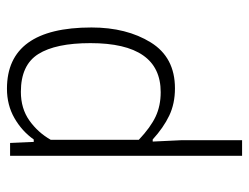

<svg xmlns="http://www.w3.org/2000/svg" viewBox="-102 -605 716 552"><g transform="rotate(90 256.0 -329.0)"><path d="M59 -234Q59 -335 102 -404.5Q145 -474 234 -474Q278 -474 312.5 -457.5Q347 -441 381 -410H387L383 -494V-667H428V0H391L388 -68H381Q357 -34 319.5 -12.5Q282 9 235 9Q59 9 59 -234ZM382 -117V-370Q346 -404 315 -418.5Q284 -433 245 -433Q104 -433 104 -231Q104 -131 135.5 -81Q167 -31 244 -31Q292 -31 326.5 -55.5Q361 -80 382 -117Z"/></g></svg>

Font: Athiti Light
Style: Regular
Weight: 300
Designer: CadsonDemak Team
Foundry: CadsonDemak
Version: Version 1.033